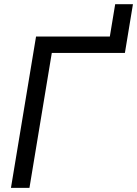

<svg xmlns="http://www.w3.org/2000/svg" viewBox="-20 -903 659 923"><path d="M495.1 -649.4 533.7 -882.8H619.1L580.6 -649.4ZM593.3 -727.5 580.1 -648.4H229L121.6 0H32.7L153.3 -727.5Z"/></svg>

Font: Inter 28pt
Style: Italic
Weight: 400
Italic angle: -9.3988°
Designer: Rasmus Andersson
Foundry: rsms
Version: Version 4.001;git-66647c0bb